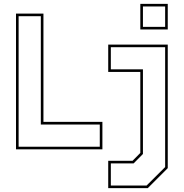

<svg xmlns="http://www.w3.org/2000/svg" viewBox="-20 -770 948 990"><path d="M62.5 0V-700H204V-141.5H508V0ZM76 -13.5H494.5V-128H190.5V-686.5H76ZM538 200V59H663.5L703.5 18.5V-399H538V-540H845V97L742 200ZM551.5 186.5H736L831.5 91.5V-526.5H551.5V-412.5H717V24L669 72.5H551.5ZM703.5 -618V-750H845V-618ZM717 -631.5H831.5V-736.5H717Z"/></svg>

Font: Tourney Thin Thin
Style: Regular
Weight: 250
Version: Version 1.015